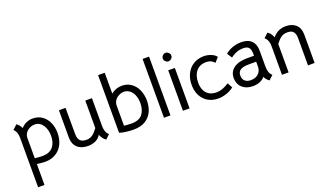

<svg xmlns="http://www.w3.org/2000/svg" viewBox="-84 -1350 3838 2234"><g transform="rotate(-20 1835.0 -233.5)"><path d="M514 -257Q514 -180 484.5 -119.5Q455 -59 398.5 -24.5Q342 10 266 10Q236 10 164 1V260H85V-350Q85 -428 43 -464L98 -515Q113 -506 128 -488.5Q143 -471 153 -448Q177 -478 216 -496Q255 -514 294 -514Q364 -514 413.5 -479Q463 -444 488.5 -385.5Q514 -327 514 -257ZM432 -251Q432 -331 395 -385.5Q358 -440 296 -440Q247 -440 207.5 -408.5Q168 -377 164 -328V-70Q224 -64 261 -64Q345 -64 388.5 -115Q432 -166 432 -251Z M619 -161V-499H701L702 -171Q702 -121 725.5 -93.5Q749 -66 803 -66Q848 -66 879.5 -88.5Q911 -111 946 -160V-500H1028V-154Q1028 -76 1072 -39L1020 10Q1000 -2 983 -25Q966 -48 957 -72Q935 -32 891.5 -12Q848 8 800 8Q715 8 667 -36.5Q619 -81 619 -161Z M1268 4Q1248 2 1223 -3.5Q1198 -9 1187 -13V-727H1269V-469Q1297 -493 1331.5 -505Q1366 -517 1403 -517Q1467 -517 1516.5 -483Q1566 -449 1593 -389Q1620 -329 1620 -254Q1620 -181 1593 -121.5Q1566 -62 1508.5 -26Q1451 10 1363 10Q1313 10 1268 4ZM1538 -253Q1538 -312 1519.5 -355Q1501 -398 1469.5 -420.5Q1438 -443 1400 -443Q1358 -443 1316 -413Q1274 -382 1269 -328V-71L1308 -67Q1328 -65 1362 -65Q1456 -65 1497 -117Q1538 -169 1538 -253Z M1738 -727H1818V1H1738Z M1973 -501 2055 -500V1L1973 0ZM1960 -650Q1960 -671 1976 -687Q1992 -703 2012 -703Q2033 -703 2049.5 -687Q2066 -671 2066 -650Q2066 -630 2049.5 -614Q2033 -598 2012 -598Q1992 -598 1976 -614Q1960 -630 1960 -650Z M2171 -248Q2171 -326 2202 -386.5Q2233 -447 2289 -480.5Q2345 -514 2417 -514Q2464 -514 2508 -495.5Q2552 -477 2569 -450L2520 -395Q2497 -420 2473.5 -430Q2450 -440 2417 -440Q2340 -440 2295.5 -387.5Q2251 -335 2251 -245Q2251 -162 2294.5 -114.5Q2338 -67 2414 -67Q2452 -67 2487.5 -79.5Q2523 -92 2571 -122L2605 -59Q2563 -27 2512 -10Q2461 7 2409 7Q2338 7 2284 -25Q2230 -57 2200.5 -114.5Q2171 -172 2171 -248Z M2987 -51Q2964 -22 2925.5 -6Q2887 10 2839 10Q2757 10 2707.5 -35Q2658 -80 2658 -154Q2658 -232 2717 -275.5Q2776 -319 2882 -319H2969V-340Q2969 -397 2948.5 -420.5Q2928 -444 2879 -444Q2837 -444 2796.5 -429Q2756 -414 2722 -386L2682 -447Q2718 -480 2771 -499Q2824 -518 2880 -518Q2963 -518 3007 -475Q3051 -432 3051 -351V-152Q3051 -73 3094 -37L3041 13Q3003 -13 2987 -51ZM2969 -184V-245H2882Q2807 -245 2773.5 -223.5Q2740 -202 2740 -155Q2740 -112 2766.5 -88Q2793 -64 2840 -64Q2898 -64 2933.5 -97.5Q2969 -131 2969 -184Z M3154 -468 3207 -518Q3248 -494 3268 -438Q3333 -516 3431 -516Q3510 -516 3556.5 -473Q3603 -430 3603 -348V1L3521 2V-337Q3521 -386 3500 -414Q3479 -442 3426 -442Q3380 -442 3348.5 -420.5Q3317 -399 3281 -351V1H3199V-354Q3199 -389 3189.5 -417Q3180 -445 3154 -468Z"/></g></svg>

Font: Bellota Text
Style: Bold
Weight: 700
Designer: Kemie Guaida
Foundry: Kemie Guaida
Version: Version 4.001